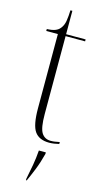

<svg xmlns="http://www.w3.org/2000/svg" viewBox="-134 -698 510 960"><g transform="rotate(15 121.0 -218.0)"><path d="M172 10Q120 10 97 -22.5Q74 -55 74 -142V-526H14V-536Q41 -537 56.5 -543Q72 -549 80 -559Q95 -576 99 -601Q103 -626 104 -657H114V-536H215V-526H114V-123Q114 -51 130 -26Q146 -1 177 -1Q189 -1 198.5 -2.5Q208 -4 223 -7V3Q211 6 197.5 8Q184 10 172 10ZM109 213Q117 175 123.5 138Q130 101 133 61H169V69Q157 116 141.5 154.5Q126 193 113 221H109Z"/></g></svg>

Font: Noto Serif Display ExtraCondensed ExtraLight
Style: Regular
Weight: 200
Width: 2
Designer: Monotype Design Team
Foundry: Monotype Imaging Inc.
Version: Version 2.009